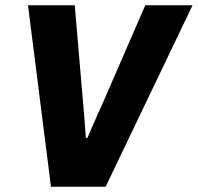

<svg xmlns="http://www.w3.org/2000/svg" viewBox="-20 -707 749 727"><path d="M173 0 86 -687H263L294 -325Q296 -304 298 -278Q300 -252 302 -227.5Q304 -203 305 -185H311Q320 -206 330.5 -230Q341 -254 351.5 -278Q362 -302 371 -321L530 -687H709L380 0Z"/></svg>

Font: Archivo SemiCondensed ExtraBold
Style: Italic
Weight: 800
Width: 4
Italic angle: -10°
Designer: Hector Gatti
Foundry: Omnibus-Type
Version: Version 2.001